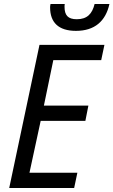

<svg xmlns="http://www.w3.org/2000/svg" viewBox="-20 -938 566 958"><path d="M359 -784C452 -784 507 -832 526 -918H452C440 -869 415 -842 363 -842C319 -842 302 -862 302 -904C302 -907 302 -912 303 -918H232C230 -910 230 -903 230 -901C230 -826 272 -784 359 -784ZM26 0H350L366 -76H127L183 -335H406L421 -411H199L246 -638H485L501 -714H177Z"/></svg>

Font: Noto Sans SemiCondensed
Style: Italic
Weight: 400
Width: 4
Italic angle: -12°
Designer: Monotype Design Team
Foundry: Monotype Imaging Inc.
Version: Version 2.013